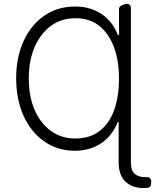

<svg xmlns="http://www.w3.org/2000/svg" viewBox="-20 -771 809 996"><path d="M630.3 170.5Q595.5 136.4 595.5 71.4V-138.8H591.3Q562.5 -66.1 504.3 -27.7Q446.4 11 368.6 11Q279.1 11 210.2 -36.9Q141.7 -84.2 102.6 -169.4Q63.9 -255.3 63.9 -365.4Q63.9 -473.7 102.6 -558.2Q140.6 -642 209.9 -689.6Q278.8 -737.2 369.7 -737.2Q447.4 -737.2 505.3 -699.2Q563.9 -660.5 591.3 -589.8H597.7V-633.5H597.3V-724.4L597.7 -727.3Q599.4 -734 603 -737.6Q606.2 -741.1 611.2 -742.9L631 -750.4Q634.2 -751.4 637.8 -751.4Q644.5 -751.4 650.2 -747.5Q655.9 -743.6 658 -737.6L659.1 -730.8V71.4Q659.1 115.1 679.3 131.4Q699.9 148.1 734.7 148.1L743.3 147.7Q752.1 147.7 758.2 153.8Q764.2 159.8 764.2 168.7V182.9Q764.2 191.1 758.5 196.9Q752.8 202.8 744.7 203.5H743.6Q728 204.2 720.5 204.2Q665.1 204.2 630.3 170.5ZM160.2 -199.9Q191.1 -129.3 245 -91.3Q299 -52.6 369.7 -52.6Q447.8 -52.6 498.2 -92.7Q548.7 -132.5 573.2 -203.1Q597.3 -272.4 597.3 -364.7Q597.3 -454.2 571.7 -524.9Q546.2 -594.8 496.1 -636Q446 -676.5 370.7 -676.5Q297.9 -676.5 244 -636.7Q190 -596.9 159.4 -526.3Q129.3 -455.3 129.3 -364.7Q129.3 -269.9 160.2 -199.9Z"/></svg>

Font: DeltaSans Light
Style: Regular
Weight: 300
Designer: Rasmus Andersson
Foundry: rsms
Version: Version 3.012